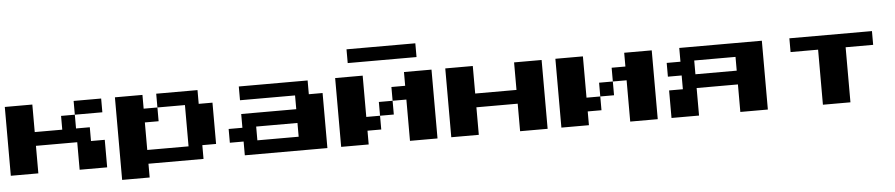

<svg xmlns="http://www.w3.org/2000/svg" viewBox="-50 -1368 8100 1737"><g transform="rotate(-5 4000.0 -500.0)"><path d="M500 -625H625V-500H750V-375H875V-125H625V-375H250V-125H0V-750H250V-500H500ZM875 -750V-625H625V-750Z M1875 -625V-250H1750V-125H1250V0H1000V-750H1250V-625H1375V-500H1250V-250H1625V-625H1375V-750H1750V-625Z M2125 -125V-250H2000V-375H2125V-500H2625V-625H2125V-750H2750V-625H2875V-125ZM2250 -250H2625V-375H2250Z M3750 -1000V-875H3125V-1000ZM3250 -375H3375V-250H3250V-125H3000V-750H3250ZM3875 -750V-125H3625V-500H3500V-625H3625V-750ZM3375 -500H3500V-375H3375Z M4000 -125V-750H4250V-500H4625V-750H4875V-125H4625V-375H4250V-125Z M5250 -375H5375V-250H5250V-125H5000V-750H5250ZM5875 -750V-125H5625V-500H5500V-625H5625V-750ZM5375 -500H5500V-375H5375Z M6000 -125V-375H6125V-500H6000V-625H6125V-750H6875V-125H6625V-375H6250V-125ZM6250 -500H6625V-625H6250Z M7375 -125V-625H7125V-750H7875V-625H7625V-125Z"/></g></svg>

Font: Press Start 2P
Style: Regular
Weight: 400
Designer: CodeMan38
Foundry: CodeMan38
Version: Version 3.000